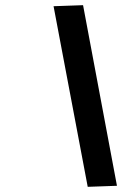

<svg xmlns="http://www.w3.org/2000/svg" viewBox="-20 -722 499 742"><path d="M301 -702 187 -698 319 0 432 -4Z"/></svg>

Font: RazerF5 SemiBold
Style: Italic
Weight: 600
Foundry: Razer Inc.
Version: Version 2